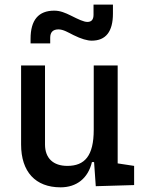

<svg xmlns="http://www.w3.org/2000/svg" viewBox="-20 -801 626 831"><path d="M242.2 9.8C311.5 9.8 361.3 -29.3 377.9 -99.6H387.2L394.5 4.9L560.5 0V-83L489.3 -93.8V-517.6H385.7V-239.3C385.7 -126.5 346.7 -83 271.5 -83C210.4 -83 174.8 -116.2 174.8 -175.8V-517.6H71.3V-175.8C71.3 -57.6 133.3 9.8 242.2 9.8ZM112.3 -613.3H197.3V-637.7C197.3 -662.1 209.5 -673.8 233.4 -673.8C253.9 -673.8 275.9 -660.2 297.4 -649.4C331.5 -632.3 358.4 -625 377 -625C438 -625 468.8 -664.1 468.8 -742.2V-781.2H384.8V-737.3C384.8 -716.3 376 -706.1 358.4 -706.1C342.3 -706.1 319.3 -717.3 287.1 -733.4C262.2 -745.6 240.7 -754.9 214.8 -754.9C146.5 -754.9 112.3 -714.4 112.3 -632.8Z"/></svg>

Font: Cascadia Mono NF
Style: Regular
Weight: 400
Monospace: yes
Designer: Aaron Bell
Foundry: Saja Typeworks
Version: Version 2404.023